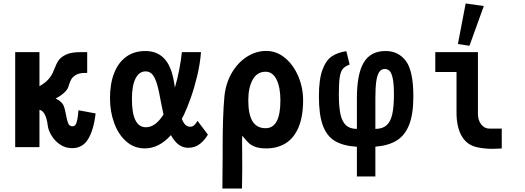

<svg xmlns="http://www.w3.org/2000/svg" viewBox="-20 -852 3040 1112"><path d="M256.5 -125.5Q252 -163.5 240 -187.8Q228 -212 208.5 -216V0H68V-550H208.5V-353Q232 -365.5 251.8 -384Q271.5 -402.5 284 -427Q288 -435 295 -453Q306.5 -483.5 319.8 -502.8Q333 -522 363 -536Q393 -550 445 -550H485V-429.5H471.5Q439 -429.5 420 -418.2Q401 -407 392.8 -392.5Q384.5 -378 378.5 -357.5Q376 -347.5 373.5 -343Q367 -328.5 348 -311.8Q329 -295 302 -281Q339 -265.5 350.5 -235Q356 -221 362 -188Q368 -154 375.2 -137.2Q382.5 -120.5 400 -120.5Q410.5 -120.5 417 -129.5Q423.5 -138.5 427.5 -158.2Q431.5 -178 434.5 -213.5L534 -195Q523 -101.5 491.2 -47.8Q459.5 6 398 6Q358 6 327 -15.5Q296 -37 277.8 -67.8Q259.5 -98.5 256.5 -125.5Z M617 -283.5Q617 -367 641 -428.5Q665 -490 711 -523.2Q757 -556.5 821.5 -556.5Q932.5 -556.5 972 -441.5Q985 -403.5 993 -344.5Q1008 -396 1018.5 -451Q1029 -506 1033.5 -550H1144Q1139 -482.5 1122 -412Q1105 -341.5 1084.5 -284.2Q1064 -227 1046.5 -190L1033 -163.5Q1042.5 -140 1053.8 -129Q1065 -118 1081.5 -118Q1095.5 -118 1105.2 -127.2Q1115 -136.5 1124 -152L1184 -72.5Q1168 -43.5 1139.5 -19.8Q1111 4 1070 4Q1009.5 4 970 -69.5Q901 7.5 818.5 7.5Q757 7.5 711.2 -32.8Q665.5 -73 641.2 -139.8Q617 -206.5 617 -283.5ZM825 -115Q880.5 -115 927 -189Q921.5 -211 914.5 -248.5Q906.5 -292.5 901.2 -317.2Q896 -342 890 -362.5Q879 -400 864 -419.2Q849 -438.5 823 -438.5Q785.5 -438.5 764.8 -397Q744 -355.5 744 -279Q744 -115 825 -115Z M1268 240 1269.5 51V20.5V1Q1269.5 -179 1279.5 -291Q1286.5 -367 1321.2 -427.8Q1356 -488.5 1409.2 -522.8Q1462.5 -557 1522 -557Q1582.5 -557 1631.2 -516.2Q1680 -475.5 1707.8 -409.5Q1735.5 -343.5 1735.5 -272Q1735.5 -176.5 1708.8 -114Q1682 -51.5 1634.2 -22Q1586.5 7.5 1522 7.5Q1484 7.5 1459.8 -1.2Q1435.5 -10 1421.5 -23Q1407.5 -36 1389.5 -58.5L1383 -66.5Q1382 -51.5 1382 -27.5Q1382 8.5 1382.5 30.5L1383 126.5Q1383 183 1381.5 240ZM1604 -271Q1604 -345.5 1581.8 -391Q1559.5 -436.5 1518 -436.5Q1469.5 -436.5 1443.8 -391Q1418 -345.5 1418 -271Q1418 -189 1442.8 -149.2Q1467.5 -109.5 1518 -109.5Q1561 -109.5 1582.5 -149.5Q1604 -189.5 1604 -271Z M2047 -2Q1968 -7 1920.5 -35Q1873 -63 1850 -124.8Q1827 -186.5 1827 -293.5Q1827 -392 1847.5 -447.5Q1868 -503 1902 -525.8Q1936 -548.5 1986 -555.5L2005 -478Q1979 -468.5 1966.2 -454.2Q1953.5 -440 1948 -406.8Q1942.5 -373.5 1942.5 -305Q1942.5 -233.5 1951.8 -190.5Q1961 -147.5 1983.8 -126.5Q2006.5 -105.5 2047 -105.5V-283Q2047 -422.5 2086.5 -489.5Q2126 -556.5 2213 -556.5Q2287.5 -556.5 2330.8 -498.8Q2374 -441 2374 -293.5Q2374 -191.5 2349.8 -129.8Q2325.5 -68 2277.5 -38.2Q2229.5 -8.5 2154 -2.5V170H2047ZM2261.5 -305.5Q2261.5 -364.5 2254.8 -397Q2248 -429.5 2236.5 -441Q2225 -452.5 2208.5 -452.5Q2187.5 -452.5 2175.8 -434.2Q2164 -416 2159 -379.2Q2154 -342.5 2154 -283V-105.5Q2195 -105.5 2218.5 -126.2Q2242 -147 2251.8 -190Q2261.5 -233 2261.5 -305.5Z M2624 -200V-435H2501V-550H2748V-192Q2748 -156 2767 -131.5Q2786 -107 2816 -107H2886V8Q2850 10 2833.5 10Q2786 10 2744 1Q2684.5 -11.5 2654.2 -63.8Q2624 -116 2624 -200ZM2782 -817 2699 -587 2632 -597 2677 -832Z"/></svg>

Font: JuliaMono Black
Style: Regular
Weight: 900
Monospace: yes
Designer: cormullion
Foundry: corm
Version: Version 0.054; ttfautohint (v1.8.4)